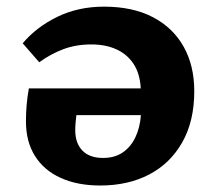

<svg xmlns="http://www.w3.org/2000/svg" viewBox="-20 -558 639 592"><path d="M289 14Q219 14 167.5 -9.3Q116 -32.5 88 -76.8Q60 -121 60 -184Q60 -209.5 62.2 -235.3Q64.5 -261 69 -285.5H414Q411.5 -331 392 -360.7Q372.5 -390.5 339.3 -405.7Q306 -421 261.5 -421Q214 -421 175 -406.2Q136 -391.5 101 -366L50 -424.5Q92 -474.5 156.5 -506Q221 -537.5 300.5 -537.5Q389.5 -537.5 451.5 -505Q513.5 -472.5 546.3 -414Q579 -355.5 579 -277Q579 -184.5 542 -119.2Q505 -54 440 -20Q375 14 289 14ZM298 -71Q333 -71 357.8 -87.5Q382.5 -104 397 -133.8Q411.5 -163.5 414.5 -203H215.5Q214 -190 213 -178.7Q212 -167.5 212 -156.5Q212 -116.5 234 -93.8Q256 -71 298 -71Z"/></svg>

Font: Literata Variable Black
Style: Regular
Weight: 900
Designer: Latin by Veronika Burian and Jose Scaglione. Greek by Irene Vlachou. Cyrillic by Vera Evstafieva.
Foundry: TypeTogether
Version: Version 3.021